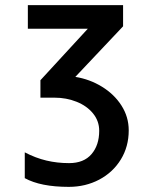

<svg xmlns="http://www.w3.org/2000/svg" viewBox="-20 -570 640 748"><path d="M76.5 124V23.5Q118.5 45.5 160.8 55.5Q203 65.5 249 65.5Q306.5 65.5 336.5 30.5Q366.5 -4.5 366.5 -60.5Q366.5 -98.5 342.5 -128Q318.5 -157.5 278.5 -173.5Q238.5 -189.5 192.5 -189.5H137.5V-257.5L322 -458H88.5V-550H459.5V-467.5L273.5 -270.5Q329.5 -261.5 377.2 -232.2Q425 -203 453.2 -158.8Q481.5 -114.5 481.5 -62Q481.5 1 450.8 51.2Q420 101.5 366.5 129.8Q313 158 248 158Q138 158 76.5 124Z"/></svg>

Font: JuliaMono Medium
Style: Regular
Weight: 500
Monospace: yes
Designer: cormullion
Foundry: corm
Version: Version 0.054; ttfautohint (v1.8.4)